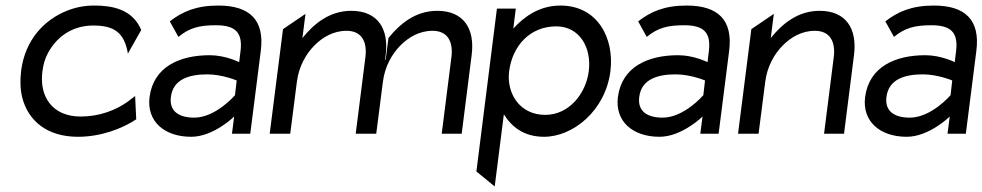

<svg xmlns="http://www.w3.org/2000/svg" viewBox="-20 -482 3541 692"><path d="M441 -289 489 -374C457 -450 383 -462 320 -462C285 -462 254 -456 223 -444C139 -411 70 -338 56 -226C52 -192 53 -160 60 -131C81 -48 148 11 261 11C342 11 418 -17 471 -52L467 -136L441 -116C396 -84 338 -62 270 -62C247 -62 225 -66 206 -74C154 -96 123 -149 133 -226C136 -249 142 -271 153 -291C183 -347 238 -390 316 -390C390 -390 428 -366 441 -289Z M592 -405 623 -349C663 -382 699 -391 758 -391C827 -391 855 -366 847 -299L842 -258C842 -258 793 -283 736 -283C627 -283 533 -241 519 -132C508 -45 572 11 669 11C750 11 824 -62 824 -62L816 0H882L920 -299C934 -410 880 -462 767 -462C687 -462 637 -440 592 -405ZM680 -58C625 -58 589 -81 596 -133C604 -197 663 -214 727 -214C781 -214 833 -192 833 -192L827 -139C827 -139 758 -58 680 -58Z M1297 -276 1262 0H1334H1336L1360 -187C1367 -243 1393 -288 1424 -319C1452 -347 1491 -371 1539 -371C1594 -371 1614 -331 1607 -276L1572 0H1644L1680 -284C1692 -379 1651 -443 1556 -443C1478 -443 1422 -397 1380 -345L1370 -267L1368 -266L1370 -284C1382 -379 1341 -443 1246 -443C1168 -443 1112 -397 1070 -345L1081 -432L1000 -377L952 0H1026L1050 -187C1057 -243 1083 -288 1114 -319C1142 -347 1181 -371 1229 -371C1284 -371 1304 -331 1297 -276Z M2000 -462C1926 -462 1871 -424 1830 -379L1839 -451H1771L1697 136L1763 190L1796 -70C1824 -25 1868 11 1941 11C2045 11 2162 -83 2180 -225C2195 -344 2134 -462 2000 -462ZM1945 -68C1852 -68 1805 -147 1815 -225C1827 -318 1891 -387 1985 -387C2069 -387 2113 -310 2102 -225C2092 -147 2033 -68 1945 -68Z M2280 -405 2311 -349C2351 -382 2387 -391 2446 -391C2515 -391 2543 -366 2535 -299L2530 -258C2530 -258 2481 -283 2424 -283C2315 -283 2221 -241 2207 -132C2196 -45 2260 11 2357 11C2438 11 2512 -62 2512 -62L2504 0H2570L2608 -299C2622 -410 2568 -462 2455 -462C2375 -462 2325 -440 2280 -405ZM2368 -58C2313 -58 2277 -81 2284 -133C2292 -197 2351 -214 2415 -214C2469 -214 2521 -192 2521 -192L2515 -139C2515 -139 2446 -58 2368 -58Z M3022 0 3058 -284C3070 -379 3029 -443 2934 -443C2856 -443 2800 -397 2758 -345L2769 -432L2688 -377L2640 0H2714L2738 -187C2745 -243 2771 -288 2802 -319C2830 -347 2869 -371 2917 -371C2972 -371 2992 -331 2985 -276L2950 0Z M3171 -405 3202 -349C3242 -382 3278 -391 3337 -391C3406 -391 3434 -366 3426 -299L3421 -258C3421 -258 3372 -283 3315 -283C3206 -283 3112 -241 3098 -132C3087 -45 3151 11 3248 11C3329 11 3403 -62 3403 -62L3395 0H3461L3499 -299C3513 -410 3459 -462 3346 -462C3266 -462 3216 -440 3171 -405ZM3259 -58C3204 -58 3168 -81 3175 -133C3183 -197 3242 -214 3306 -214C3360 -214 3412 -192 3412 -192L3406 -139C3406 -139 3337 -58 3259 -58Z"/></svg>

Font: Charger
Style: It
Weight: 400
Designer: Jasper
Foundry: Cannot Into Space Fonts
Version: Version 0.98